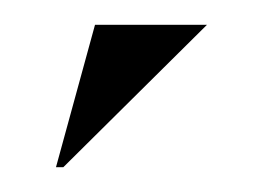

<svg xmlns="http://www.w3.org/2000/svg" viewBox="-20 -702 211 154"><path d="M30.8 -567.9H24.9L56.2 -682.1H146Z"/></svg>

Font: Moniqa Black Display
Style: Regular
Weight: 900
Designer: Rajesh Rajput
Foundry: Rajesh Rajput
Version: Version 1.000